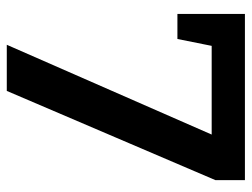

<svg xmlns="http://www.w3.org/2000/svg" viewBox="-108 -634 742 566"><g transform="rotate(90 263.0 -351.0)"><path d="M511 -615 248 0H112L385 -623L403 -604H92L119 -623L95 -503H21V-702H511Z"/></g></svg>

Font: Bitter Thin SemiBold
Style: Regular
Weight: 600
Version: Version 2.002